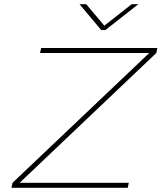

<svg xmlns="http://www.w3.org/2000/svg" viewBox="-20 -900 774 920"><path d="M734 -670H177L172 -646H695L40 -24L35 0H592L597 -24H74L729 -646ZM361 -880 465 -756H485L643 -880H611L480 -777L393 -880Z"/></svg>

Font: LT Wave Thin
Style: Italic
Weight: 100
Designer: Daniel Lyons
Version: Version 2.5 (Glyphs App)